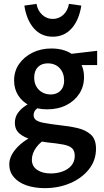

<svg xmlns="http://www.w3.org/2000/svg" viewBox="-20 -685 536 994"><path d="M212 289Q159 289 117 274.5Q75 260 51.5 232Q28 204 28 166Q28 119 74.5 72.5Q121 26 214 -8L240 20Q192 45 168.5 77Q145 109 145 142Q145 176 172.5 194.5Q200 213 243 213Q276 213 304.5 202.5Q333 192 350 171.5Q367 151 367 122Q367 95 352.5 82Q338 69 306 63Q274 57 223 52Q182 47 143.5 37Q105 27 81 6.5Q57 -14 57 -49Q57 -78 72.5 -100Q88 -122 115.5 -140Q143 -158 179 -174L207 -144Q191 -138 172.5 -124Q154 -110 154 -89Q154 -73 166.5 -63.5Q179 -54 208.5 -48.5Q238 -43 288 -37Q338 -32 381 -22Q424 -12 450.5 12Q477 36 477 85Q477 146 440 192Q403 238 343 263.5Q283 289 212 289ZM224 -119Q172 -119 133.5 -138.5Q95 -158 74 -191.5Q53 -225 53 -268Q53 -317 79 -354Q105 -391 148.5 -412.5Q192 -434 246 -434Q322 -434 368.5 -393Q415 -352 415 -286Q415 -238 391 -200.5Q367 -163 324 -141Q281 -119 224 -119ZM242 -196Q264 -196 279.5 -205Q295 -214 303.5 -230Q312 -246 312 -268Q312 -307 289 -332Q266 -357 227 -357Q195 -357 176 -337.5Q157 -318 157 -283Q157 -257 168 -237.5Q179 -218 198.5 -207Q218 -196 242 -196ZM315 -348 304 -401 483 -422V-348ZM253 -495Q194 -495 156 -537.5Q118 -580 106 -656L169 -665Q175 -630 198.5 -608.5Q222 -587 253 -587Q285 -587 308 -608.5Q331 -630 337 -665L401 -656Q389 -580 350.5 -537.5Q312 -495 253 -495Z"/></svg>

Font: Ysabeau
Style: Bold
Weight: 700
Designer: Christian Thalmann (Catharsis Fonts)
Version: Version 2.000;gftools[0.9.27.dev2+g8671c4b]